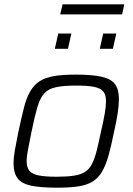

<svg xmlns="http://www.w3.org/2000/svg" viewBox="-20 -865 618 893"><path d="M246 8Q169 8 124.5 -1.5Q80 -11 61.5 -36Q43 -61 43 -105Q43 -132 49.5 -169Q56 -206 66 -254Q80 -319 91.5 -364.5Q103 -410 120.5 -440Q138 -470 164 -487Q190 -504 230.5 -511Q271 -518 332 -518Q409 -518 453 -508Q497 -498 515 -473.5Q533 -449 533 -404Q533 -377 527.5 -339.5Q522 -302 511 -254Q498 -190 485.5 -144.5Q473 -99 456 -69Q439 -39 413 -22Q387 -5 346.5 1.5Q306 8 246 8ZM244 -43Q292 -43 324 -48Q356 -53 375.5 -65.5Q395 -78 407.5 -102Q420 -126 429.5 -163.5Q439 -201 450 -254Q461 -301 467 -335.5Q473 -370 473 -394Q473 -424 460.5 -439.5Q448 -455 417.5 -461Q387 -467 334 -467Q274 -467 238.5 -459Q203 -451 184 -428.5Q165 -406 153 -364Q141 -322 127 -254Q118 -207 111 -173Q104 -139 104 -115Q104 -86 117 -70.5Q130 -55 160.5 -49Q191 -43 244 -43ZM444 -638 460 -709H521L505 -638ZM235 -638 251 -709H312L296 -638ZM260 -798 271 -845H558L548 -798Z"/></svg>

Font: Saira Thin Light
Style: Italic
Weight: 300
Italic angle: -12°
Version: Version 1.101